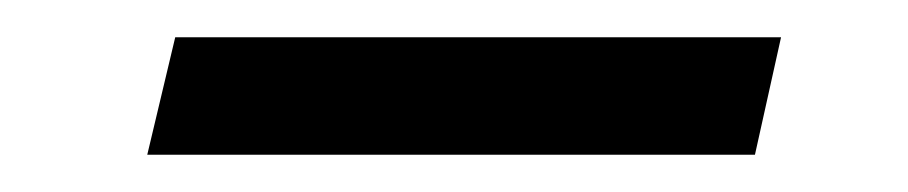

<svg xmlns="http://www.w3.org/2000/svg" viewBox="-20 -333 487 103"><path d="M59 -250 74 -313H399L385 -250Z"/></svg>

Font: Red Hat Text
Style: Italic
Weight: 400
Italic angle: -12°
Designer: Pentagram, MCKL
Foundry: Pentagram, MCKL
Version: Version 1.023